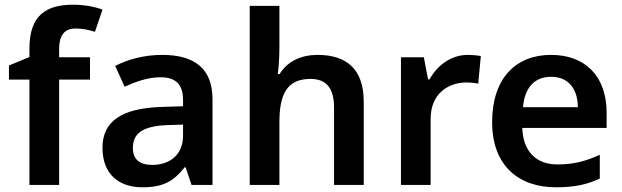

<svg xmlns="http://www.w3.org/2000/svg" viewBox="-20 -785 2641 815"><path d="M362 -447V-542H231V-577C231 -633 252 -664 301 -664C333 -664 360 -657 383 -650L415 -744C387 -755 342 -765 290 -765C175 -765 105 -719 105 -580V-543L18 -507V-447H105V0H231V-447Z M668 -552C593 -552 522 -533 469 -505L509 -417C558 -439 608 -457 662 -457C722 -457 757 -430 757 -361V-334L663 -331C496 -325 415 -270 415 -158C415 -43 487 10 584 10C674 10 717 -16 764 -75H768L793 0H882V-364C882 -492 808 -552 668 -552ZM691 -254 757 -256V-210C757 -127 700 -85 626 -85C577 -85 544 -105 544 -157C544 -215 580 -250 691 -254Z M1166 -579V-760H1040V0H1166V-265C1166 -384 1197 -450 1298 -450C1367 -450 1398 -409 1398 -328V0H1524V-353C1524 -492 1451 -552 1328 -552C1260 -552 1201 -526 1167 -471H1159C1162 -491 1166 -536 1166 -579Z M1966 -552C1892 -552 1835 -505 1803 -448H1797L1779 -542H1682V0H1808V-281C1808 -386 1881 -435 1961 -435C1975 -435 1997 -433 2010 -430L2021 -547C2007 -550 1983 -552 1966 -552Z M2319 -552C2169 -552 2069 -452 2069 -267C2069 -82 2181 10 2340 10C2420 10 2472 -2 2526 -27V-128C2467 -101 2416 -87 2346 -87C2254 -87 2200 -144 2197 -242H2555V-306C2555 -461 2465 -552 2319 -552ZM2319 -459C2396 -459 2432 -405 2433 -330H2200C2207 -415 2251 -459 2319 -459Z"/></svg>

Font: Noto Sans Bengali SemiBold
Style: Regular
Weight: 600
Designer: Jelle Bosma - Monotype Design Team
Foundry: Monotype Imaging Inc.
Version: Version 2.003